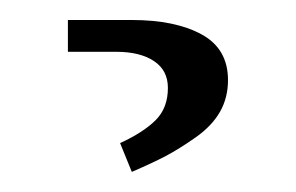

<svg xmlns="http://www.w3.org/2000/svg" viewBox="-20 20 296 192"><path d="M47.9 40H111.8Q155.3 40 181.6 54.4Q208 68.8 208 100.1Q208 117.7 200 131.8Q191.9 146 175.5 157.5Q159.2 168.9 146.2 175.8Q133.3 182.6 111.8 191.9L100.1 163.1Q123.5 152.3 135.7 140.1Q147.9 127.9 147.9 107.9Q147.9 90.3 134 81.1Q120.1 71.8 96.2 71.8H47.9Z"/></svg>

Font: Gawaa
Style: Regular
Weight: 400
Designer: T. Christopher White
Version: Version 1.0